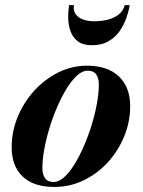

<svg xmlns="http://www.w3.org/2000/svg" viewBox="-20 -730 565 760"><path d="M194.8 10Q113.5 10 69.9 -31Q26.2 -72 26.2 -147Q26.2 -209.7 50.2 -267.7Q74.2 -325.7 115.8 -371.2Q157.3 -416.7 211 -443.4Q264.8 -470 324.3 -470Q405.8 -470 450.5 -427.5Q495.3 -385 495.3 -310Q495.3 -248.3 471.9 -190.9Q448.5 -133.5 407.3 -88.1Q366 -42.8 311.5 -16.4Q257 10 194.8 10ZM192.3 -9.5Q212.8 -9.5 233.8 -28.4Q254.8 -47.3 274.7 -79.5Q294.7 -111.8 312.2 -152.1Q329.7 -192.5 343 -235.9Q356.2 -279.3 363.7 -320.6Q371.2 -362 371.2 -395.3Q371.2 -421 360.7 -435.6Q350.3 -450.3 326.8 -450.3Q306.5 -450.3 285.4 -431.4Q264.3 -412.5 244.3 -380.2Q224.3 -348 206.8 -307.6Q189.3 -267.2 176 -223.9Q162.8 -180.5 155.3 -139.4Q147.8 -98.2 147.8 -64.5Q147.8 -39.2 158.5 -24.4Q169.3 -9.5 192.3 -9.5ZM343.3 -551Q307.5 -551 287.4 -566.9Q267.3 -582.8 258.8 -607.5Q250.3 -632.3 250 -659.5Q249.8 -686.8 253.3 -709.8H272.8Q269.5 -688.3 279.4 -674Q289.3 -659.8 308.8 -652.8Q328.3 -645.8 353.3 -645.8Q378.5 -645.8 403.8 -651.5Q429 -657.3 448.1 -671.3Q467.3 -685.3 473.8 -709.8H493.3Q489.8 -686.8 480.4 -659.5Q471 -632.3 453.9 -607.5Q436.8 -582.8 409.8 -566.9Q382.8 -551 343.3 -551Z"/></svg>

Font: Bodoni Moda
Style: Italic
Weight: 400
Italic angle: -13°
Designer: Owen Earl
Foundry: indestructible type
Version: Version 2.005